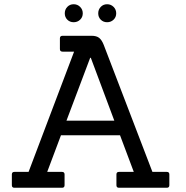

<svg xmlns="http://www.w3.org/2000/svg" viewBox="-20 -887 881 907"><path d="M768 0H542Q530 0 530 -12V-63Q530 -75 542 -75H612L547 -248H268L203 -75H273Q285 -75 285 -63V-12Q285 0 273 0H48Q36 0 36 -12V-63Q36 -75 48 -75H115L330 -643H276Q263 -643 263 -655V-706Q263 -718 276 -718H412Q436 -718 448.5 -708Q461 -698 470 -675L700 -75H768Q780 -75 780 -63V-12Q780 0 768 0ZM520 -317 409 -614H406L294 -317ZM358.5 -854.5Q371 -842 371 -824Q371 -806 358.5 -794Q346 -782 328 -782Q310 -782 298 -794Q286 -806 286 -824Q286 -842 298 -854.5Q310 -867 328 -867Q346 -867 358.5 -854.5ZM516.5 -854.5Q529 -842 529 -824Q529 -806 516.5 -794Q504 -782 486 -782Q468 -782 456 -794Q444 -806 444 -824Q444 -842 456 -854.5Q468 -867 486 -867Q504 -867 516.5 -854.5Z"/></svg>

Font: Sanchez
Style: Regular
Weight: 400
Designer: Daniel Hernández
Foundry: LatinoType
Version: Version 1.001